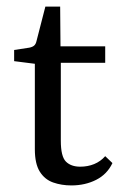

<svg xmlns="http://www.w3.org/2000/svg" viewBox="-20 -557 373 584"><path d="M86 -363 23 -371V-405L69 -412Q79 -414 84 -418.5Q89 -423 91 -432L118 -537H163L164 -416H300V-366H165V-129Q165 -81 180.5 -65.5Q196 -50 224 -50Q247 -50 266.5 -58Q286 -66 300 -82L322 -61Q306 -27 272.5 -10Q239 7 197 7Q167 7 141.5 -2Q116 -11 101 -35Q86 -59 86 -103Z"/></svg>

Font: Rasa
Style: Regular
Weight: 400
Designer: Anna Giedrys (Yrsa+Rasa design), David Brezina (Yrsa art-direction, Rasa art-direction, design)
Foundry: Rosetta Type Foundry
Version: Version 2.004